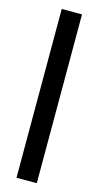

<svg xmlns="http://www.w3.org/2000/svg" viewBox="-112 -734 395 768"><g transform="rotate(15 85.5 -349.5)"><path d="M127 -699V0H43V-699Z"/></g></svg>

Font: Moniqa SemBd Narrow Display
Style: Regular
Weight: 600
Width: 4
Designer: Rajesh Rajput
Foundry: Rajesh Rajput
Version: Version 1.000